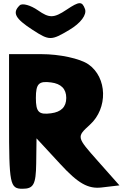

<svg xmlns="http://www.w3.org/2000/svg" viewBox="-20 -1218 787 1188"><path d="M36 -467C36 -79 41 -50 119 -50C188 -50 202 -77 204 -206L206 -362L352 -204C463 -83 525 -48 609 -58L719 -71L586 -221C453 -371 453 -370 536 -446C649 -548 644 -739 527 -820C475 -856 348 -883 236 -883H36ZM390 -612C390 -556 358 -525 296 -517C220 -507 202 -524 202 -612C202 -700 220 -718 296 -708C358 -700 390 -668 390 -612ZM102 -1185C54 -1139 74 -1103 182 -1033C285 -966 297 -966 409 -1033C480 -1075 518 -1127 506 -1162C488 -1211 471 -1211 392 -1158C313 -1105 285 -1105 215 -1154C169 -1186 118 -1200 102 -1185Z"/></svg>

Font: Hussar Skorodowane
Style: Bold
Weight: 700
Foundry: Cannot Into Space Fonts
Version: Version 0.892